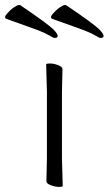

<svg xmlns="http://www.w3.org/2000/svg" viewBox="-81 -728 426 753"><path d="M101 -17 103 -105V-368L100 -475Q100 -479 115 -479Q130 -479 147 -472.5Q164 -466 164 -457L162 -368V-105L165 1Q165 5 150.5 5Q136 5 118.5 -1.5Q101 -8 101 -17ZM178 -708Q289 -633 310 -611Q339 -580 313 -579Q309 -579 289.5 -590.5Q270 -602 222 -619Q174 -636 124 -654Q113 -659 126.5 -674.5Q140 -690 153.5 -699Q167 -708 171 -708ZM124 -654ZM-2 -708Q109 -633 130 -611Q159 -580 133 -579Q129 -579 109.5 -590.5Q90 -602 42 -619Q-6 -636 -56 -654Q-67 -659 -53.5 -674.5Q-40 -690 -26.5 -699Q-13 -708 -8.5 -708Q-4 -708 -2 -708ZM-56 -654Z"/></svg>

Font: LXGW WenKai Light
Style: Regular
Weight: 300
Designer: LXGW / Fontworks Inc.
Foundry: LXGW / Fontworks Inc.
Version: Version 1.501; October 10, 2024